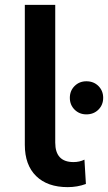

<svg xmlns="http://www.w3.org/2000/svg" viewBox="-20 -762 444 789"><path d="M82 -167V-742H207V-176Q207 -96 282 -96Q307 -96 327 -106L333 -6Q298 7 258 7Q175 7 128.5 -38.5Q82 -84 82 -167ZM267 -360Q267 -389 286.5 -408.5Q306 -428 335 -428Q365 -428 384.5 -408.5Q404 -389 404 -360Q404 -331 384.5 -311.5Q365 -292 335 -292Q306 -292 286.5 -311.5Q267 -331 267 -360Z"/></svg>

Font: Montserrat Alternates SemiBold
Style: Regular
Weight: 600
Designer: Julieta Ulanovsky
Foundry: Julieta Ulanovsky
Version: Version 7.200